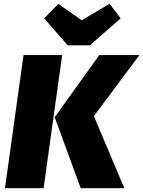

<svg xmlns="http://www.w3.org/2000/svg" viewBox="-20 -984 749 1004"><path d="M553 -964 407 -878 285 -964 211 -888 334 -747H450L611 -888ZM6 0H208L305 -696H103ZM402 0H630L471 -377L709 -696H499L266 -371Z"/></svg>

Font: Fira Sans Heavy
Style: Italic
Weight: 900
Italic angle: -8°
Designer: bBox Type GmbH & Carrois Corporate GbR & Edenspiekermann AG
Foundry: bBox Type GmbH & Carrois Corporate GbR & Edenspiekermann AG
Version: Version 4.301;PS 004.301;hotconv 1.0.88;makeotf.lib2.5.64775